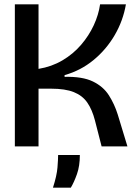

<svg xmlns="http://www.w3.org/2000/svg" viewBox="-20 -680 634 892"><path d="M49 0V-660H159V-360Q220 -370 270 -399.5Q320 -429 356.5 -471.5Q393 -514 415.5 -562.5Q438 -611 445 -660H565Q552 -584 513 -517Q474 -450 414.5 -401Q355 -352 280 -331V-323Q363 -325 411.5 -301.5Q460 -278 486 -237Q512 -196 527 -148L572 0H452L421 -121Q408 -171 385.5 -203.5Q363 -236 323 -252Q283 -268 218 -268H159V0ZM226 192Q244 136 247 98Q250 60 250 40H351Q351 91 337.5 129Q324 167 309 192Z"/></svg>

Font: Bricolage Grotesque 96pt Medium
Style: Regular
Weight: 500
Designer: Mathieu Triay
Foundry: Atelier Triay
Version: Version 1.001; ttfautohint (v1.8.4.7-5d5b);gftools[0.9.33.de